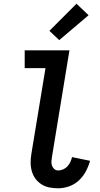

<svg xmlns="http://www.w3.org/2000/svg" viewBox="-20 -1006 540 1034"><path d="M294 8Q269 8 246 3.5Q223 -1 204 -13Q185 -25 171.5 -43Q158 -61 151.5 -83.5Q145 -106 145 -130Q145 -154 149 -178L225 -639H113V-735H354L260 -162Q258 -150 257 -137.5Q256 -125 260 -114Q264 -103 272.5 -95.5Q281 -88 294 -88Q307 -88 320.5 -94Q334 -100 343.5 -110.5Q353 -121 359 -134Q365 -147 368 -160L465 -140Q457 -111 442.5 -83.5Q428 -56 405 -34.5Q382 -13 352.5 -2.5Q323 8 294 8ZM299 -790 246 -840 392 -986 457 -924Z"/></svg>

Font: Iosevka Curly
Style: Bold Italic
Weight: 700
Italic angle: -9°
Monospace: yes
Designer: Belleve Invis
Foundry: Belleve Invis
Version: Version 22.1.2; ttfautohint (v1.8.4)